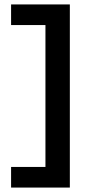

<svg xmlns="http://www.w3.org/2000/svg" viewBox="-20 -736 462 866"><path d="M295 -716H30V-623H185V17H30V110H295Z"/></svg>

Font: Uncut Sans Semibold
Style: Regular
Weight: 600
Designer: Kasper Nordkvist
Foundry: UNCUT.wtf
Version: Version 1.304;Glyphs 3.2 (3246)